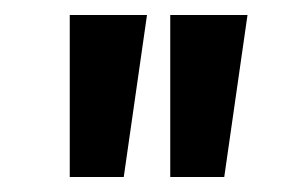

<svg xmlns="http://www.w3.org/2000/svg" viewBox="-20 -720 391 256"><path d="M73 -700H176L145 -484H73ZM207 -700H310L279 -484H207Z"/></svg>

Font: PT Sans Narrow
Style: Bold
Weight: 700
Width: 3
Designer: A.Korolkova, O.Umpeleva, V.Yefimov
Foundry: ParaType Ltd
Version: Version 2.003W OFL